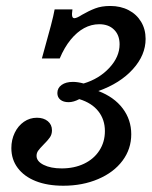

<svg xmlns="http://www.w3.org/2000/svg" viewBox="-20 -602 501 634"><path d="M17.5 -113Q17.5 -140.4 28.6 -163.5Q39.7 -186.5 59 -199.9Q78.3 -213.2 102 -213.2Q124 -213.2 137.8 -201.9Q151.6 -190.5 151.6 -171.8Q151.6 -158 144.4 -147.9Q137.2 -137.7 123.7 -124.4Q111.7 -112.2 106.2 -104.6Q100.7 -97 100.7 -87.4Q100.7 -69.3 124.1 -57.6Q147.5 -45.9 183.8 -45.9Q225.2 -45.9 257.6 -61.4Q290 -76.9 308.2 -105.1Q326.4 -133.2 326.4 -169.2Q326.4 -207.1 304.8 -234.5Q283.3 -262 241.9 -274.7Q222.9 -264.6 206.6 -264.6Q189.3 -264.6 179.4 -272.7Q169.4 -280.8 169.4 -294.7Q169.4 -311.5 183.5 -321.6Q197.6 -331.6 220.9 -331.6Q236.6 -331.6 256.1 -326.3Q307.5 -341.7 341.2 -378.1Q374.9 -414.4 374.9 -455.6Q374.9 -486.1 356.7 -504Q338.6 -522 307.7 -522Q281.5 -522 257.7 -509.1Q234 -496.2 213.2 -470.8Q192.5 -445.4 177.2 -408.9H118.3Q138.8 -482.3 147.9 -516.9Q157 -551.5 160.4 -571H219.2Q216.8 -554.8 218.4 -548.4Q220 -541.9 225.7 -541.9Q229.7 -541.9 236.6 -545.1Q243.4 -548.3 250.7 -553.1Q273.2 -566.1 294.3 -574.2Q315.4 -582.3 344 -582.3Q378.2 -582.3 404.7 -568.5Q431.1 -554.8 445.9 -530.1Q460.8 -505.4 460.8 -473.6Q460.8 -420 418.7 -373.5Q376.6 -326.9 304.8 -301.4Q356.9 -281.5 385.1 -244.1Q413.4 -206.7 413.4 -158.7Q413.4 -109.9 384.5 -71.3Q355.6 -32.6 304.1 -10.7Q252.6 11.3 189 11.3Q136.6 11.3 98.2 -3.9Q59.8 -19.1 38.7 -47.2Q17.5 -75.2 17.5 -113Z"/></svg>

Font: Playfair Micro SmCond SmLight
Style: Italic
Weight: 360
Width: 4
Italic angle: -15.6°
Designer: Claus Eggers Sørensen
Foundry: Claus Eggers Sørensen
Version: Version 2.203;Glyphs 3.3 (3326)